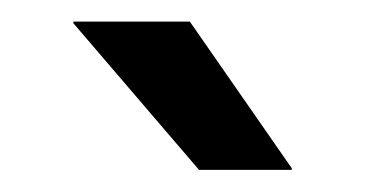

<svg xmlns="http://www.w3.org/2000/svg" viewBox="-20 -704 338 178"><path d="M48 -684H156L250.5 -548V-546.5H164.5L48 -682.5Z"/></svg>

Font: Anek Devanagari Medium Medium
Style: Regular
Weight: 500
Version: Version 1.003